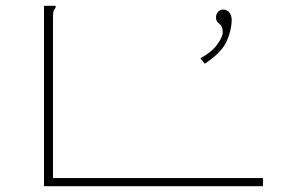

<svg xmlns="http://www.w3.org/2000/svg" viewBox="-20 -643 1040 663"><path d="M132 -623H172V-616Q166 -610 164.5 -603Q163 -596 163 -579V-28H888V0H132ZM687 -423 672 -442Q710 -462 729.5 -488.5Q749 -515 749 -531Q749 -548 743.5 -554.5Q738 -561 732 -566Q726 -571 726 -583Q726 -595 733.5 -602.5Q741 -610 750 -610Q764 -610 772 -600Q780 -590 780 -574Q780 -540 763 -501Q746 -462 687 -423Z"/></svg>

Font: Inconsolata UltraExpanded ExtraLight
Style: Regular
Weight: 200
Width: 9
Monospace: yes
Designer: Raph Levien, Cyreal, Brenton Simpson
Foundry: Raph Levien, Cyreal, Google
Version: Version 3.001; ttfautohint (v1.8.2.53-6de2)